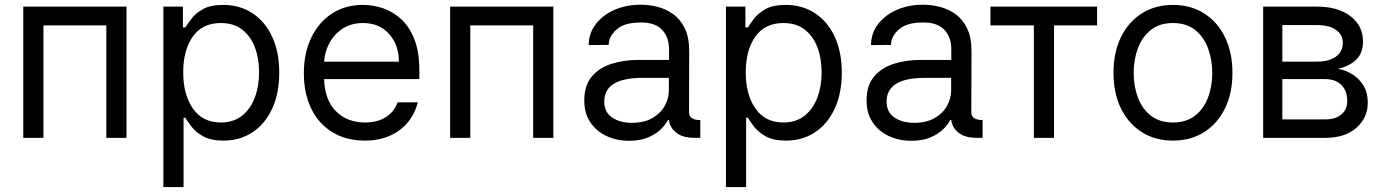

<svg xmlns="http://www.w3.org/2000/svg" viewBox="-20 -573 5754 798"><path d="M76.7 0V-545.5H505.7V0H421.9V-467.3H160.5V0Z M659.1 204.5V-545.5H740.1V-458.8H750Q759.2 -473 775.7 -495.2Q792.3 -517.4 823.3 -535Q854.4 -552.6 907.7 -552.6Q976.6 -552.6 1029.1 -518.1Q1081.7 -483.7 1111.2 -420.5Q1140.6 -357.2 1140.6 -271.3Q1140.6 -184.7 1111.2 -121.3Q1081.7 -57.9 1029.5 -23.3Q977.3 11.4 909.1 11.4Q856.5 11.4 824.9 -6.2Q793.3 -23.8 776.3 -46.3Q759.2 -68.9 750 -83.8H742.9V204.5ZM741.5 -272.7Q741.5 -180 781.8 -122Q822.1 -63.9 897.7 -63.9Q950.3 -63.9 985.6 -91.8Q1021 -119.7 1038.9 -167.1Q1056.8 -214.5 1056.8 -272.7Q1056.8 -330.3 1039.2 -376.6Q1021.7 -422.9 986.3 -450.1Q951 -477.3 897.7 -477.3Q821 -477.3 781.2 -420.8Q741.5 -364.3 741.5 -272.7Z M1497.2 11.4Q1418.3 11.4 1361.3 -23.6Q1304.3 -58.6 1273.6 -121.6Q1242.9 -184.7 1242.9 -268.5Q1242.9 -352.3 1273.6 -416.4Q1304.3 -480.5 1359.6 -516.5Q1414.8 -552.6 1488.6 -552.6Q1531.2 -552.6 1572.8 -538.4Q1614.3 -524.1 1648.4 -492.4Q1682.5 -460.6 1702.8 -408.4Q1723 -356.2 1723 -279.8V-244.3H1327.1Q1329.9 -157 1376.6 -110.4Q1423.3 -63.9 1497.2 -63.9Q1546.5 -63.9 1581.7 -84.9Q1616.8 -105.8 1632.8 -147.7H1716.6Q1697.1 -72.8 1638.7 -30.7Q1580.3 11.4 1497.2 11.4ZM1327.1 -316.8H1637.8Q1637.8 -386 1597.3 -431.6Q1556.8 -477.3 1488.6 -477.3Q1440.7 -477.3 1405.5 -454.9Q1370.4 -432.5 1350.1 -395.8Q1329.9 -359 1327.1 -316.8Z M1850.9 0V-545.5H2279.8V0H2196V-467.3H1934.7V0Z M2594.5 12.1Q2542.6 12.1 2500.4 -7.8Q2458.1 -27.7 2433.2 -65.2Q2408.4 -102.6 2408.4 -155.5Q2408.4 -218.4 2440 -255.3Q2471.6 -292.3 2523.1 -308.2Q2574.6 -324.2 2634.2 -323.9H2760.7V-368.6Q2760.7 -418.3 2731.5 -449.2Q2702.4 -480.1 2644.2 -479.4Q2576 -480.1 2543 -450.8Q2509.9 -421.5 2509.9 -386.4L2426.8 -385.7Q2427.2 -435.7 2456.7 -473.5Q2486.2 -511.4 2535.2 -532.5Q2584.2 -553.6 2642.8 -553.3Q2676.1 -553.6 2711.5 -544.9Q2746.8 -536.2 2777 -514.9Q2807.2 -493.6 2825.8 -456Q2844.5 -418.3 2844.5 -360.1L2843.8 -107.2Q2843.8 -89.1 2856.5 -81.5Q2869.3 -73.9 2889.9 -73.9H2890.6V0H2869.3Q2824.9 0 2801.5 -14.2Q2778.1 -28.4 2769.4 -46Q2760.7 -63.6 2760.7 -73.9V-74.6H2756.4Q2748.2 -57.5 2728.3 -37.3Q2708.5 -17 2675.2 -2.5Q2642 12.1 2594.5 12.1ZM2606.5 -62.5Q2656.6 -62.5 2690.9 -82Q2725.1 -101.6 2742.5 -132.5Q2759.9 -163.4 2759.9 -197.4V-249.3H2649.9Q2491.5 -249.3 2491.5 -150.6Q2491.5 -106.9 2524 -84.7Q2556.5 -62.5 2606.5 -62.5Z M2997.2 204.5V-545.5H3078.1V-458.8H3088.1Q3097.3 -473 3113.8 -495.2Q3130.3 -517.4 3161.4 -535Q3192.5 -552.6 3245.7 -552.6Q3314.6 -552.6 3367.2 -518.1Q3419.7 -483.7 3449.2 -420.5Q3478.7 -357.2 3478.7 -271.3Q3478.7 -184.7 3449.2 -121.3Q3419.7 -57.9 3367.5 -23.3Q3315.3 11.4 3247.2 11.4Q3194.6 11.4 3163 -6.2Q3131.4 -23.8 3114.3 -46.3Q3097.3 -68.9 3088.1 -83.8H3081V204.5ZM3079.5 -272.7Q3079.5 -180 3119.9 -122Q3160.2 -63.9 3235.8 -63.9Q3288.4 -63.9 3323.7 -91.8Q3359 -119.7 3377 -167.1Q3394.9 -214.5 3394.9 -272.7Q3394.9 -330.3 3377.3 -376.6Q3359.7 -422.9 3324.4 -450.1Q3289.1 -477.3 3235.8 -477.3Q3159.1 -477.3 3119.3 -420.8Q3079.5 -364.3 3079.5 -272.7Z M3767.8 12.1Q3715.9 12.1 3673.7 -7.8Q3631.4 -27.7 3606.5 -65.2Q3581.7 -102.6 3581.7 -155.5Q3581.7 -218.4 3613.3 -255.3Q3644.9 -292.3 3696.4 -308.2Q3747.9 -324.2 3807.5 -323.9H3933.9V-368.6Q3933.9 -418.3 3904.8 -449.2Q3875.7 -480.1 3817.5 -479.4Q3749.3 -480.1 3716.3 -450.8Q3683.2 -421.5 3683.2 -386.4L3600.1 -385.7Q3600.5 -435.7 3630 -473.5Q3659.4 -511.4 3708.5 -532.5Q3757.5 -553.6 3816.1 -553.3Q3849.4 -553.6 3884.8 -544.9Q3920.1 -536.2 3950.3 -514.9Q3980.5 -493.6 3999.1 -456Q4017.8 -418.3 4017.8 -360.1L4017 -107.2Q4017 -89.1 4029.8 -81.5Q4042.6 -73.9 4063.2 -73.9H4063.9V0H4042.6Q3998.2 0 3974.8 -14.2Q3951.3 -28.4 3942.6 -46Q3933.9 -63.6 3933.9 -73.9V-74.6H3929.7Q3921.5 -57.5 3901.6 -37.3Q3881.7 -17 3848.5 -2.5Q3815.3 12.1 3767.8 12.1ZM3779.8 -62.5Q3829.9 -62.5 3864.2 -82Q3898.4 -101.6 3915.8 -132.5Q3933.2 -163.4 3933.2 -197.4V-249.3H3823.2Q3664.8 -249.3 3664.8 -150.6Q3664.8 -106.9 3697.3 -84.7Q3729.8 -62.5 3779.8 -62.5Z M4096.6 -467.3V-545.5H4539.8V-467.3H4360.8V0H4277V-467.3Z M4855.1 11.4Q4781.2 11.4 4725.7 -23.8Q4670.1 -58.9 4639 -122.2Q4608 -185.4 4608 -269.9Q4608 -355.1 4639 -418.7Q4670.1 -482.2 4725.7 -517.4Q4781.2 -552.6 4855.1 -552.6Q4929 -552.6 4984.6 -517.4Q5040.1 -482.2 5071.2 -418.7Q5102.3 -355.1 5102.3 -269.9Q5102.3 -185.4 5071.2 -122.2Q5040.1 -58.9 4984.6 -23.8Q4929 11.4 4855.1 11.4ZM4855.1 -63.9Q4911.2 -63.9 4947.4 -92.7Q4983.7 -121.4 5001.1 -168.3Q5018.5 -215.2 5018.5 -269.9Q5018.5 -324.6 5001.1 -371.8Q4983.7 -419 4947.4 -448.2Q4911.2 -477.3 4855.1 -477.3Q4799 -477.3 4762.8 -448.2Q4726.6 -419 4709.2 -371.8Q4691.8 -324.6 4691.8 -269.9Q4691.8 -215.2 4709.2 -168.3Q4726.6 -121.4 4762.8 -92.7Q4799 -63.9 4855.1 -63.9Z M5230.1 0V-545.5H5453.1Q5541.2 -545.5 5593 -505.7Q5644.9 -465.9 5644.9 -400.6Q5644.9 -350.9 5615.4 -323.7Q5585.9 -296.5 5539.8 -286.9Q5570 -282.7 5598.5 -265.6Q5627.1 -248.6 5646 -218.9Q5664.8 -189.3 5664.8 -146.3Q5664.8 -83.5 5617.5 -41.7Q5570.3 0 5487.2 0ZM5309.7 -76.7H5487.2Q5530.5 -76.7 5555 -97.3Q5579.5 -117.9 5579.5 -153.4Q5579.5 -195.7 5555 -220Q5530.5 -244.3 5487.2 -244.3H5309.7ZM5309.7 -316.8H5453.1Q5503.6 -316.8 5532.3 -337.5Q5561.1 -358.3 5561.1 -394.9Q5561.1 -429.3 5532.3 -449Q5503.6 -468.8 5453.1 -468.8H5309.7Z"/></svg>

Font: Inter Zeller
Style: Regular
Weight: 400
Designer: Rasmus Andersson; Joe Bland
Foundry: zeller
Version: Version 3.015;git-dec3a8cb1